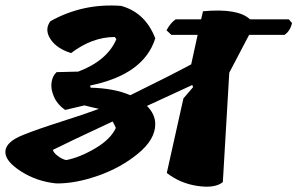

<svg xmlns="http://www.w3.org/2000/svg" viewBox="-33 -697 1109 716"><path d="M178 -428 259 -430Q367 -471 401 -551L395 -559Q311 -559 232 -499Q178 -516 155 -551.5Q132 -587 155 -618Q277 -686 419 -675Q509 -650 546 -554Q504 -419 303 -378L305 -370Q392 -368 453 -342Q596 -412 680 -457L704 -567H606L588 -584Q603 -612 622 -625H717L724 -655Q855 -667 899 -625H1044L1056 -611Q1049 -581 1028 -567H896L822 -426L798 -18Q769 6 704 -3.5Q639 -13 589 -52L651 -330L687 -372L684 -380Q572 -328 515 -302Q546 -271 546 -234Q546 -177 481.5 -124Q417 -71 332 -41.5Q247 -12 177 -13Q105 -20 46 -57.5Q-13 -95 -13 -130Q-13 -168 54 -194Q103 -214 195.5 -243.5Q288 -273 336 -291Q300 -299 282 -304L210 -287Q182 -306 169 -334.5Q156 -363 159 -388Q162 -413 178 -428ZM214 -100Q265 -110 322.5 -144Q380 -178 399 -220Q394 -232 387 -244Q226 -169 164 -138Q167 -127 183 -115Q199 -103 214 -100Z"/></svg>

Font: Tillana
Style: Bold
Weight: 700
Designer: Lipi Raval (Devanagari, Latin), Jonny Pinhorn (Latin)
Foundry: Indian Type Foundry
Version: Version 2.002;PS 1.0;hotconv 1.0.79;makeotf.lib2.5.61930; tt